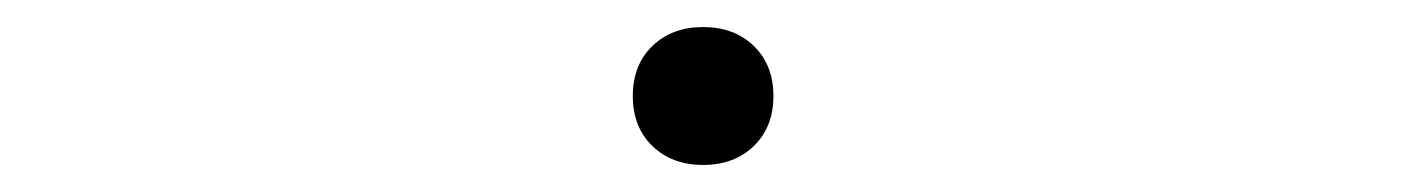

<svg xmlns="http://www.w3.org/2000/svg" viewBox="-20 -431 1040 142"><path d="M500 -309Q477 -309 462.5 -323Q448 -337 448 -360Q448 -383 462.5 -397Q477 -411 500 -411Q523 -411 537.5 -397Q552 -383 552 -360Q552 -337 537.5 -323Q523 -309 500 -309Z"/></svg>

Font: M PLUS 2 Light
Style: Regular
Weight: 300
Designer: Coji Morishita
Foundry: UNDERFOREST DESIGN
Version: Version 1.001